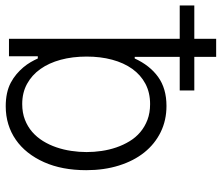

<svg xmlns="http://www.w3.org/2000/svg" viewBox="-92 -694 779 674"><g transform="rotate(90 297.0 -357.5)"><path d="M-20.2 -599.4V-650.6H96.6V-727.3H160.2V-650.6H278.1V-599.4H160.2V-441.4H165.8Q190 -494.3 230.6 -523.6Q271.3 -552.9 332.4 -552.9Q382.8 -552.9 424.4 -532.5Q465.9 -512.1 495.6 -475.1Q525.2 -438.2 541.5 -386.2Q557.9 -334.2 557.9 -271.3Q557.9 -186.1 529.8 -123.2Q515.6 -91.3 495.7 -66.2Q475.9 -41.2 451 -24Q426.1 -6.7 396.7 2.3Q367.2 11.4 333.5 11.4Q284.4 11.4 250.7 -6.4Q234 -15.3 220.7 -26.6Q207.4 -38 196.9 -50.4Q186.4 -62.9 178.8 -76Q171.2 -89.1 165.8 -101.2H158V0H96.6V-599.4ZM159.1 -272.4Q159.1 -223 170.3 -181.6Q181.5 -140.3 202.8 -110.3Q224.1 -80.3 255 -63.4Q285.9 -46.5 325.6 -46.5Q356.2 -46.5 380.5 -55.9Q404.8 -65.3 423.5 -81.5Q442.1 -97.7 455.6 -119.5Q469.1 -141.3 477.6 -166.4Q486.2 -191.4 490.2 -218.6Q494.3 -245.7 494.3 -272.4Q494.3 -298.7 490.4 -325.3Q486.5 -351.9 478 -376.8Q469.5 -401.6 456.3 -423.3Q443.2 -445 424.4 -460.9Q405.5 -476.9 381 -486.2Q356.5 -495.4 325.6 -495.4Q285.5 -495.4 254.4 -478.9Q223.4 -462.4 202.2 -432.7Q181.1 -403.1 170.1 -362.2Q159.1 -321.4 159.1 -272.4Z"/></g></svg>

Font: Inter P Light
Style: Regular
Weight: 300
Designer: Rasmus Andersson
Foundry: rsms
Version: Version 3.018;git-588b23468